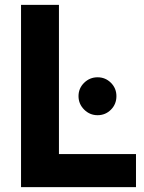

<svg xmlns="http://www.w3.org/2000/svg" viewBox="-20 -765 587 785"><path d="M66 -745H221V-135H536V0H66ZM379 -449Q411 -449 433.5 -426.5Q456 -404 456 -372Q456 -339 433.5 -316.5Q411 -294 379 -294Q347 -294 324 -317Q301 -340 301 -372Q301 -404 324 -426.5Q347 -449 379 -449Z"/></svg>

Font: Eudoxus Sans ExtraBold
Style: Regular
Weight: 800
Designer: Stijn de Vries
Foundry: tokotype
Version: Version 2.005